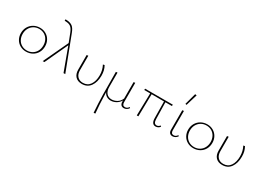

<svg xmlns="http://www.w3.org/2000/svg" viewBox="-16 -1646 3930 2869"><g transform="rotate(30 1948.5 -211.0)"><path d="M47 -201Q47 -261 74.5 -309Q102 -357 150.5 -384.5Q199 -412 259 -412Q316 -412 362 -385.5Q408 -359 434 -312.5Q460 -266 460 -208Q460 -147 433 -99Q406 -51 357.5 -24Q309 3 249 3Q192 3 145.5 -23.5Q99 -50 73 -96.5Q47 -143 47 -201ZM431 -206Q431 -259 408.5 -301.5Q386 -344 346 -367.5Q306 -391 256 -391Q204 -391 163 -366.5Q122 -342 99 -299.5Q76 -257 76 -203Q76 -150 98.5 -107.5Q121 -65 161.5 -41.5Q202 -18 252 -18Q304 -18 345 -42.5Q386 -67 408.5 -110Q431 -153 431 -206Z M898 0 752 -396 568 0H539L740 -427L684 -572Q660 -634 629.5 -658.5Q599 -683 548 -685L521 -687L522 -711L550 -710Q609 -706 644 -679Q679 -652 705 -583L928 0Z M1062 -155V-407L1089 -410V-162Q1089 -95 1123.5 -56.5Q1158 -18 1219 -18Q1299 -18 1341 -80Q1383 -142 1383 -241Q1383 -332 1343 -406L1370 -411Q1390 -375 1399.5 -336Q1409 -297 1409 -250Q1409 -138 1358.5 -67Q1308 4 1213 4Q1142 4 1102 -38Q1062 -80 1062 -155Z M2021 -44Q2007 -22 1985 -9Q1963 4 1939 4Q1906 4 1889 -16Q1872 -36 1872 -74V-91Q1845 -44 1801.5 -20Q1758 4 1712 4Q1672 4 1640.5 -15Q1609 -34 1592 -72Q1598 160 1612 286L1584 289Q1572 134 1569 -20.5Q1566 -175 1566 -407L1593 -410V-162Q1593 -94 1626 -56Q1659 -18 1715 -18Q1761 -18 1805 -43.5Q1849 -69 1872 -123V-407L1899 -410V-77Q1899 -18 1946 -18Q1984 -18 2008 -56Z M2561 -36Q2549 -17 2529 -6.5Q2509 4 2486 4Q2452 4 2433.5 -21Q2415 -46 2414 -97L2410 -384L2196 -385L2189 0H2162L2171 -385H2069L2070 -408H2548L2547 -384H2434L2440 -100Q2441 -57 2454 -37.5Q2467 -18 2492 -18Q2507 -18 2521.5 -25.5Q2536 -33 2546 -48Z M2705 -513 2759 -711 2787 -706 2727 -508ZM2712 -74V-407L2739 -410V-77Q2739 -18 2786 -18Q2825 -18 2848 -56L2862 -44Q2848 -22 2826 -9Q2804 4 2779 4Q2746 4 2728.5 -16Q2711 -36 2712 -74Z M2933 -201Q2933 -261 2960.5 -309Q2988 -357 3036.5 -384.5Q3085 -412 3145 -412Q3202 -412 3248 -385.5Q3294 -359 3320 -312.5Q3346 -266 3346 -208Q3346 -147 3319 -99Q3292 -51 3243.5 -24Q3195 3 3135 3Q3078 3 3031.5 -23.5Q2985 -50 2959 -96.5Q2933 -143 2933 -201ZM3317 -206Q3317 -259 3294.5 -301.5Q3272 -344 3232 -367.5Q3192 -391 3142 -391Q3090 -391 3049 -366.5Q3008 -342 2985 -299.5Q2962 -257 2962 -203Q2962 -150 2984.5 -107.5Q3007 -65 3047.5 -41.5Q3088 -18 3138 -18Q3190 -18 3231 -42.5Q3272 -67 3294.5 -110Q3317 -153 3317 -206Z M3484 -155V-407L3511 -410V-162Q3511 -95 3545.5 -56.5Q3580 -18 3641 -18Q3721 -18 3763 -80Q3805 -142 3805 -241Q3805 -332 3765 -406L3792 -411Q3812 -375 3821.5 -336Q3831 -297 3831 -250Q3831 -138 3780.5 -67Q3730 4 3635 4Q3564 4 3524 -38Q3484 -80 3484 -155Z"/></g></svg>

Font: Ysabeau Infant Extralight
Style: Regular
Weight: 200
Designer: Christian Thalmann (Catharsis Fonts)
Version: Version 0.003